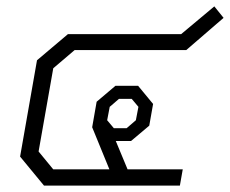

<svg xmlns="http://www.w3.org/2000/svg" viewBox="-20 -582 721 602"><path d="M43 -91 96 -393 193 -475H548L652 -562L681 -526L564 -425H214L147 -368L101 -107L147 -51H323L269 -183L283 -263L342 -313H413L460 -256L448 -188L391 -140H343L380 -51H553L544 0H118ZM377 -180 406 -205 414 -247 393 -272H353L324 -247L316 -205L337 -180Z"/></svg>

Font: Chakra Petch Light
Style: Italic
Weight: 300
Italic angle: -10°
Designer: Katatrad Aksorn Co.,Ltd.
Foundry: Cadson Demak Co.,Ltd.
Version: Version 1.000; ttfautohint (v1.6)